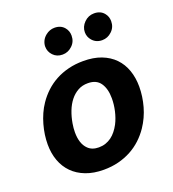

<svg xmlns="http://www.w3.org/2000/svg" viewBox="-140 -872 893 990"><g transform="rotate(-20 307.0 -377.5)"><path d="M481.2 -620Q447.8 -620 427.2 -643.8Q410.2 -663 410.2 -688.9Q410.2 -718.8 433.2 -741.8Q456 -764.6 487.9 -764.6Q522.7 -764.6 541.9 -741.1Q557.5 -722.3 557.5 -696.7Q557.5 -663.4 534.1 -641.7Q511.4 -620 481.2 -620ZM263.8 -620Q232.2 -620 212.4 -641Q192.8 -661.6 192.8 -689.3Q192.8 -704.5 199.8 -719.6Q206.7 -734.7 221.6 -746.8Q243.6 -764.6 270.6 -764.6Q305.4 -764.6 324.6 -741.1Q340.2 -722.3 340.2 -696.7Q340.2 -663.4 316.8 -641.7Q294 -620 263.8 -620ZM260.7 10.7Q205.3 10.7 162.6 -5.7Q120 -22 91.1 -51.3Q62.1 -80.6 47.2 -121.3Q32.3 -161.9 32.3 -210.9Q32.3 -263.1 47.6 -317.8Q55.4 -345.5 66.8 -371.1Q78.1 -396.7 94.1 -420.1Q114.3 -449.9 140.6 -474.4Q166.9 -498.9 199.2 -516.3Q231.5 -533.7 269.4 -543.1Q307.2 -552.6 350.1 -552.6Q406.6 -552.9 449.2 -536.6Q491.8 -520.2 520.6 -490.6Q549.4 -460.9 563.7 -419.9Q578.1 -378.9 578.1 -330.3Q578.1 -276.6 563 -222.7Q547.9 -168.7 516.7 -122.2Q496.4 -92.3 470.2 -67.8Q443.9 -43.3 411.8 -25.9Q379.6 -8.5 341.8 1.1Q304 10.7 260.7 10.7ZM275.9 -106.5Q296.2 -106.5 313.4 -112.4Q330.6 -118.3 345.2 -128.9Q359.7 -139.6 371.8 -154.7Q383.9 -169.7 393.5 -187.9Q401.3 -202.8 407.1 -219.5Q413 -236.2 416.9 -253.4Q420.8 -270.6 422.8 -288Q424.7 -305.4 424.7 -321.7Q424.7 -374.3 402.7 -405.9Q381 -437.1 334.9 -437.1Q304.3 -437.5 280 -424Q255.7 -410.5 237.6 -387.6Q219.5 -364.7 207.6 -334Q195.7 -303.3 190 -269.2Q185.7 -244 185.7 -221.6Q185.7 -158.4 217.3 -127.8Q238.6 -106.5 275.9 -106.5Z"/></g></svg>

Font: Linik Sans
Style: Bold Italic
Weight: 700
Italic angle: 9°
Designer: Fonts by Rasmus Andersson / Changes by Cristiano Sobral with parts from Marc Monis
Foundry: rsms
Version: Version 3.020; ttfautohint (v1.6)